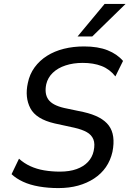

<svg xmlns="http://www.w3.org/2000/svg" viewBox="-20 -951 661 980"><path d="M278 9Q226 9 179.5 1Q133 -7 97.5 -23.5Q62 -40 39 -62L77 -141Q102 -118 134.5 -103Q167 -88 205.5 -81.5Q244 -75 286 -75Q335 -75 371 -88Q407 -101 429 -124.5Q451 -148 458 -180Q466 -217 456.5 -240Q447 -263 423 -276.5Q399 -290 360 -299L259 -321Q164 -343 135 -398.5Q106 -454 122 -527Q131 -572 156.5 -607Q182 -642 220 -666Q258 -690 306 -702Q354 -714 409 -714Q480 -714 529 -694.5Q578 -675 608 -640L569 -561Q540 -598 498.5 -614Q457 -630 402 -630Q354 -630 314.5 -617Q275 -604 249.5 -579.5Q224 -555 216 -521Q206 -473 226.5 -443.5Q247 -414 307 -400L407 -379Q500 -358 535.5 -310Q571 -262 554 -176Q544 -132 520.5 -98Q497 -64 460.5 -40Q424 -16 378.5 -3.5Q333 9 278 9ZM376 -765 514 -931H621L451 -765Z"/></svg>

Font: Nunito Sans 7pt SemiCondensed Medium
Style: Italic
Weight: 500
Width: 4
Italic angle: -9°
Designer: Vernon Adams
Foundry: Vernon Adams
Version: Version 3.101;gftools[0.9.27]